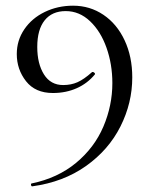

<svg xmlns="http://www.w3.org/2000/svg" viewBox="-20 -501 541 675"><path d="M39 -311Q39 -359 65.5 -398Q92 -437 137.5 -459Q183 -481 237 -481Q296 -481 343.5 -449Q391 -417 418 -359.5Q445 -302 445 -229Q445 -139 403.5 -56.5Q362 26 282.5 82.5Q203 139 94 154H93Q90 154 89 149.5Q88 145 91 144Q183 125 247.5 71.5Q312 18 343.5 -56Q375 -130 375 -209Q375 -275 354.5 -333Q334 -391 296.5 -426.5Q259 -462 211 -462Q163 -462 137 -429.5Q111 -397 111 -336Q111 -277 134.5 -239.5Q158 -202 202 -202Q230 -202 252.5 -212Q275 -222 303 -247Q304 -248 306 -248Q309 -248 312 -245Q315 -242 314 -240Q288 -208 250 -191Q212 -174 166 -174Q104 -174 71.5 -215.5Q39 -257 39 -311Z"/></svg>

Font: Cormorant SC
Style: Regular
Weight: 400
Designer: Christian Thalmann (Catharsis Fonts)
Foundry: Catharsis Fonts
Version: Version 4.000